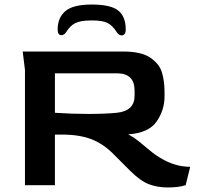

<svg xmlns="http://www.w3.org/2000/svg" viewBox="-20 -816 868 846"><path d="M553 -64 481 -136Q436 -182 383 -202.5Q330 -223 253 -223H222V0H90V-508L80 -589H523Q602 -589 642 -562Q682 -535 693.5 -497Q705 -459 705 -410V-391Q705 -331 670 -280.5Q635 -230 545 -224Q553 -220 569 -210Q591 -195 621 -169Q635 -157 651.5 -144Q668 -131 687 -120Q751 -81 818 -81L798 0Q767 10 719 10Q673 10 635.5 -4.5Q598 -19 553 -64ZM372 -314Q441 -314 494 -319Q573 -327 573 -394V-417Q573 -493 495 -493H222V-319Q295 -314 372 -314ZM534 -686Q534 -673 529 -666.5Q524 -660 517 -660Q503 -660 494 -675Q476 -703 454.5 -714.5Q433 -726 384 -726Q335 -726 311.5 -714Q288 -702 272 -675Q263 -661 250 -661Q243 -661 238.5 -667Q234 -673 234 -686Q234 -738 268 -767Q302 -796 384 -796Q468 -796 501 -769.5Q534 -743 534 -686Z"/></svg>

Font: Gold
Style: Regular
Weight: 400
Designer: jaiki
Version: Version 1.000